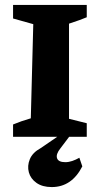

<svg xmlns="http://www.w3.org/2000/svg" viewBox="-20 -555 407 779"><path d="M33 0V-50Q50 -57 67 -63Q84 -69 105 -75L115 -457L33 -480V-535H332V-485Q317 -479 302.5 -473.5Q288 -468 260 -459V-73L332 -55V0ZM190 204Q152 204 128 187Q104 170 97 144Q90 118 101 91Q112 64 145 46L246 -23H278L225 47Q206 71 211.5 87Q217 103 245 103Q259 103 273.5 98Q288 93 302 85L314 120Q271 204 190 204Z"/></svg>

Font: Piazzolla SC
Style: Bold
Weight: 700
Designer: Juan Pablo del Peral
Foundry: Huerta Tipografica
Version: Version 1.330